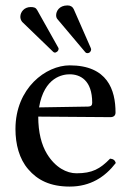

<svg xmlns="http://www.w3.org/2000/svg" viewBox="-20 -678 487 708"><path d="M93 -652C69.6 -652 55 -633.9 55 -616C55 -610 57 -603 62 -597L176 -487C178 -485 180 -484 183 -484C185.6 -484 196 -488.3 196 -498C196 -499 196 -501 195 -502L117 -641C112 -650 105 -652 93 -652ZM229 -658C197.5 -658 187 -635.8 187 -622C187 -617 188 -611 193 -606L295 -485C297 -483 299 -482 302 -482C313.2 -482 316 -492.4 316 -495C316 -496 316 -498 314.7 -501L252 -644C248 -653 240 -658 229 -658ZM124 -282C143 -395 213 -404 237 -404C275 -404 320 -383 320 -299C320 -290 316 -285.2 305 -285ZM386 -93C349 -55 320 -39 262 -39C226 -39 184 -60 153 -111C133 -144 121 -190 121 -248L387 -246C399 -246 406 -252 406 -263C406 -347 376 -437 237 -437C150 -437 37 -354 37 -202C37 -146 51 -92 84 -54C118 -14 165 10 237 10C313 10 367 -25 407 -77C404 -87 398 -92 386 -93Z"/></svg>

Font: Libertinus Math
Style: Regular
Weight: 400
Designer: Philipp H. Poll
Foundry: Khaled Hosny
Version: Version 6.2